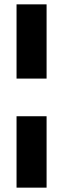

<svg xmlns="http://www.w3.org/2000/svg" viewBox="-20 -790 291 882"><path d="M56 -770H194V-429H56ZM56 -256H194V72H56Z"/></svg>

Font: Exo ExtraBold
Style: Regular
Weight: 800
Designer: Natanael Gama
Foundry: Natanael Gama
Version: Version 1.500